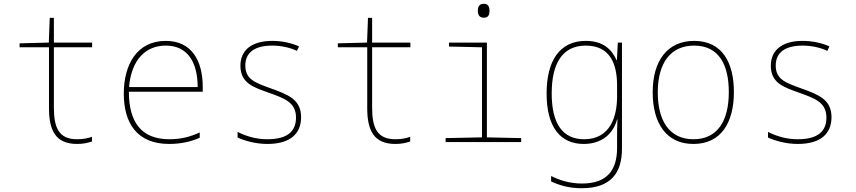

<svg xmlns="http://www.w3.org/2000/svg" viewBox="-20 -754 4544 1019"><path d="M389 10C424 10 446 4 468 -3V-28C446 -20 422 -15 389 -15C293 -15 266 -75 266 -183V-503H469V-528H266V-659H244L239 -528L84 -524V-503H240V-180C240 -62 275 10 389 10Z M878 10C935 10 992 -1 1040 -23V-51C987 -27 939 -15 879 -15C730 -15 664 -106 664 -267H1056V-293C1056 -429 999 -537 860 -537C708 -537 637 -413 637 -257C637 -102 706 10 878 10ZM1029 -292H665C677 -437 753 -512 860 -512C976 -512 1029 -423 1029 -292Z M1399 10C1521 10 1578 -45 1578 -132C1578 -227 1508 -252 1417 -285C1338 -314 1282 -331 1282 -406C1282 -478 1335 -512 1425 -512C1472 -512 1521 -501 1556 -484L1567 -508C1528 -525 1480 -537 1425 -537C1316 -537 1256 -488 1256 -405C1256 -311 1328 -290 1409 -261C1489 -232 1551 -211 1551 -130C1551 -59 1508 -15 1399 -15C1343 -15 1290 -29 1241 -54V-24C1276 -8 1335 10 1399 10Z M2078 10C2113 10 2135 4 2157 -3V-28C2135 -20 2111 -15 2078 -15C1982 -15 1955 -75 1955 -183V-503H2158V-528H1955V-659H1933L1928 -528L1773 -524V-503H1929V-180C1929 -62 1964 10 2078 10Z M2548 -660C2574 -660 2578 -679 2578 -697C2578 -716 2572 -734 2548 -734C2522 -734 2516 -716 2516 -697C2516 -677 2523 -660 2548 -660ZM2345 0H2746V-21L2564 -25V-528H2363V-507L2538 -503V-25L2345 -21Z M3067 245C3222 245 3281 164 3281 35V-528H3259L3254 -435H3252C3227 -491 3182 -537 3089 -537C2950 -537 2881 -431 2881 -258C2881 -79 2954 10 3078 10C3169 10 3233 -39 3255 -120H3257C3255 -80 3255 -54 3255 -16V31C3255 148 3203 220 3069 220C3003 220 2948 202 2905 180V209C2948 229 2999 245 3067 245ZM3080 -15C2966 -15 2908 -98 2908 -258C2908 -415 2963 -512 3089 -512C3215 -512 3255 -419 3255 -301V-242C3255 -135 3219 -15 3080 -15Z M3660 10C3807 10 3875 -103 3875 -266C3875 -419 3815 -537 3664 -537C3524 -537 3444 -434 3444 -264C3444 -102 3515 10 3660 10ZM3660 -15C3532 -15 3471 -114 3471 -264C3471 -421 3540 -512 3664 -512C3799 -512 3848 -405 3848 -265C3848 -115 3790 -15 3660 -15Z M4214 10C4336 10 4393 -45 4393 -132C4393 -227 4323 -252 4232 -285C4153 -314 4097 -331 4097 -406C4097 -478 4150 -512 4240 -512C4287 -512 4336 -501 4371 -484L4382 -508C4343 -525 4295 -537 4240 -537C4131 -537 4071 -488 4071 -405C4071 -311 4143 -290 4224 -261C4304 -232 4366 -211 4366 -130C4366 -59 4323 -15 4214 -15C4158 -15 4105 -29 4056 -54V-24C4091 -8 4150 10 4214 10Z"/></svg>

Font: Noto Sans Mono SemiCondensed Thin
Style: Regular
Weight: 100
Width: 4
Designer: Monotype Design Team
Foundry: Monotype Imaging Inc.
Version: Version 2.014